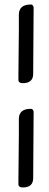

<svg xmlns="http://www.w3.org/2000/svg" viewBox="-20 -767 217 845"><path d="M128 -273 126 17Q126 58 80 58Q61 58 61 43V23L63 -174V-243Q63 -288 115 -288H118Q121 -288 124.5 -284Q128 -280 128 -273ZM128 -732 126 -442Q126 -401 80 -401Q61 -401 61 -416V-436L63 -634V-702Q63 -747 115 -747H118Q121 -747 124.5 -743Q128 -739 128 -732Z"/></svg>

Font: Aladin
Style: Regular
Weight: 400
Designer: Angel Koziupa and Alejandro Paul
Foundry: Angel Koziupa and Alejandro Paul
Version: Version 1.000